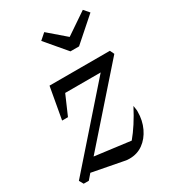

<svg xmlns="http://www.w3.org/2000/svg" viewBox="-180 -809 813 909"><g transform="rotate(-30 226.5 -354.5)"><path d="M10 0 -3 -23 343 -416H149L103 -310H71L102 -483H432L443 -460L115 -88L309 -63Q355 -118 398 -201Q399 -193 400.5 -185Q402 -177 402 -169Q402 -120 383 -80Q364 -40 332 -17Q300 6 258 6Q239 6 225 2L63 -29L38 0ZM269 -574 174 -686 207 -715 300 -635 418 -715 443 -686 316 -574Z"/></g></svg>

Font: Piazzolla
Style: Italic
Weight: 400
Italic angle: -11.3°
Designer: Juan Pablo del Peral
Foundry: Huerta Tipografica
Version: Version 1.330